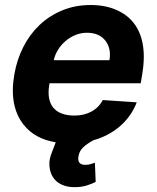

<svg xmlns="http://www.w3.org/2000/svg" viewBox="-20 -573 638 782"><path d="M38.4 -270.2Q48.7 -329.9 74.8 -381.4Q100.9 -432.9 140.8 -470.9Q180.8 -508.9 233.5 -530.7Q286.2 -552.6 349.8 -552.6Q422.2 -552.6 475.1 -522Q501.8 -506.7 521.1 -483.7Q540.5 -460.6 551.7 -429.9Q562.9 -399.1 565.2 -360.6Q567.5 -322.1 560 -275.6L553.3 -234H181.8L181.1 -230.1Q175.4 -198.2 179.7 -174.2Q183.9 -150.2 197.3 -134.2Q210.6 -118.3 232.4 -110.3Q254.3 -102.3 283.4 -102.3Q322.1 -102.3 351.9 -118.3Q381.7 -134.2 398.8 -165.5L536.9 -156.2Q525.6 -126.8 508 -102.1Q490.4 -77.4 467.7 -58.1Q445 -38.7 418 -24.5Q391 -10.3 361.2 -2.1Q335.6 11.4 319.2 26.8Q302.9 42.3 299.7 62.9Q293 98.4 327.8 98.4Q339.8 98.4 349.4 95.3Q359 92.3 366.5 89.8L369.7 168Q355.5 175.4 333.6 182.4Q311.8 189.3 284.1 189.3Q260.7 189.3 241.8 183.1Q223 176.8 209.7 165Q196.4 153.1 188.9 135.5Q181.5 117.9 181.1 95.5Q180.8 84.5 183.1 74.2Q185.4 63.9 189.1 53.4Q192.8 43 197.3 32.1Q201.7 21.3 206 8.9Q206.3 8.2 206.7 7.8Q207 7.5 207.4 6.7Q122.2 -7.1 76.3 -65Q16 -141.3 38.4 -270.2ZM198.9 -327.8H425.8Q433.9 -376.4 408.7 -408Q383.5 -439.6 334.5 -439.6Q310 -439.6 287.6 -430.6Q265.3 -421.5 247.2 -406.1Q229 -390.6 216.4 -370.4Q203.8 -350.1 198.9 -327.8Z"/></svg>

Font: Inter P
Style: Bold Italic
Weight: 700
Italic angle: 9.39999°
Designer: Rasmus Andersson
Foundry: rsms
Version: Version 3.018;git-588b23468